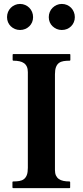

<svg xmlns="http://www.w3.org/2000/svg" viewBox="-20 -966 425 986"><path d="M262.2 -92.8Q262.2 -76.2 267.3 -64.9Q272.5 -53.7 282 -46.9Q291.5 -40 305.4 -37.1Q319.3 -34.2 336.4 -34.2Q340.3 -34.2 340.3 -30.3V-3.9Q340.3 -2.4 339.8 -1.2Q339.4 0 336.4 0H47.9Q45.4 0 44.7 -1.5Q43.9 -2.9 43.9 -3.9V-30.3Q43.9 -31.2 44.7 -32.7Q45.4 -34.2 47.9 -34.2Q64.9 -34.2 78.9 -36.4Q92.8 -38.6 102.5 -45.9Q112.3 -53.2 117.7 -66.9Q123 -80.6 123 -104V-595.7Q123 -612.3 117.9 -623.5Q112.8 -634.8 103.3 -641.6Q93.8 -648.4 79.8 -651.4Q65.9 -654.3 48.8 -654.3Q44.9 -654.3 44.9 -658.2V-684.6Q44.9 -688.5 48.8 -688.5H337.4Q339.8 -688.5 340.6 -687Q341.3 -685.5 341.3 -684.6V-658.2Q341.3 -657.2 340.6 -655.8Q339.8 -654.3 337.4 -654.3Q320.3 -654.3 306.4 -652.1Q292.5 -649.9 282.7 -642.6Q272.9 -635.3 267.6 -621.6Q262.2 -607.9 262.2 -584.5V-92.8ZM83 -812Q68.8 -812 56.6 -817.1Q44.4 -822.3 35.4 -831.1Q26.4 -839.8 21.2 -851.8Q16.1 -863.8 16.1 -877.9Q16.1 -892.1 21.2 -904.5Q26.4 -917 35.4 -926Q44.4 -935.1 56.6 -940.4Q68.8 -945.8 83 -945.8Q97.2 -945.8 109.4 -940.4Q121.6 -935.1 130.6 -926Q139.6 -917 144.8 -904.5Q149.9 -892.1 149.9 -877.9Q149.9 -863.8 144.8 -851.8Q139.6 -839.8 130.6 -831.1Q121.6 -822.3 109.4 -817.1Q97.2 -812 83 -812ZM297.4 -812Q283.2 -812 271.2 -817.1Q259.3 -822.3 250 -831.1Q240.7 -839.8 235.6 -851.8Q230.5 -863.8 230.5 -877.9Q230.5 -892.1 235.6 -904.5Q240.7 -917 250 -926Q259.3 -935.1 271.2 -940.4Q283.2 -945.8 297.4 -945.8Q312 -945.8 324.2 -940.4Q336.4 -935.1 345.2 -926Q354 -917 359.1 -904.5Q364.3 -892.1 364.3 -877.9Q364.3 -863.8 359.1 -851.8Q354 -839.8 345.2 -831.1Q336.4 -822.3 324.2 -817.1Q312 -812 297.4 -812Z"/></svg>

Font: Cardo
Style: Bold
Weight: 700
Designer: David J. Perry
Foundry: David J. Perry
Version: Version 1.0011